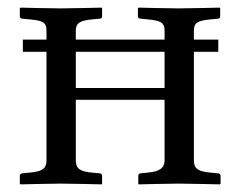

<svg xmlns="http://www.w3.org/2000/svg" viewBox="-20 -482 630 504"><path d="M412 -61C412 -41 399 -32 369 -29L349 -27C345 -27 343 -24 343 -21V0L344 2C344 2 420 0 448 0C478 0 557 2 557 2L559 0V-21C559 -24 556 -27 552 -27L532 -29C500 -32 489 -39 489 -61V-346H553V-378H489V-402C489 -422 499 -428 532 -431L552 -433C556 -433 558 -435 558 -439V-460L557 -462C557 -462 477 -460 449 -460C418 -460 344 -462 344 -462L342 -460V-439C342 -435 345 -433 349 -433L369 -431C399 -428 412 -424 412 -402V-378H179V-402C179 -422 191 -428 221 -431L242 -433C246 -433 248 -435 248 -439V-460L247 -462C247 -462 167 -460 140 -460C109 -460 34 -462 34 -462L32 -460V-439C32 -435 35 -433 39 -433L59 -431C91 -428 102 -424 102 -402V-378H40V-346H102V-61C102 -41 93 -32 59 -29L39 -27C35 -27 32 -24 32 -21V0L34 2C34 2 112 0 140 0C170 0 247 2 247 2L248 0V-21C248 -24 245 -27 242 -27L221 -29C190 -32 179 -39 179 -61V-220H412ZM412 -346V-251H179V-346Z"/></svg>

Font: Linux Libertine O C
Style: Regular
Weight: 400
Designer: Philipp H. Poll
Foundry: Philipp H. Poll
Version: Version 4.0.3